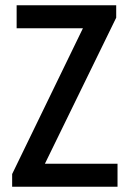

<svg xmlns="http://www.w3.org/2000/svg" viewBox="-20 -707 485 727"><path d="M26 0V-48L294 -600H43V-687H420V-640L150 -87H425V0Z"/></svg>

Font: Archivo ExtraCondensed Medium
Style: Regular
Weight: 500
Width: 2
Designer: Hector Gatti
Foundry: Omnibus-Type
Version: Version 2.001